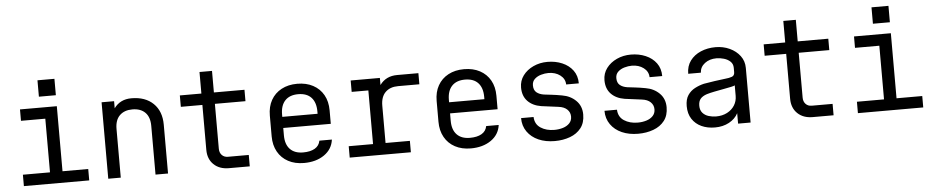

<svg xmlns="http://www.w3.org/2000/svg" viewBox="-42 -1055 6684 1376"><g transform="rotate(-5 3300.0 -367.0)"><path d="M85 0V-82H280V-468H105V-550H370V-82H555V0ZM248 -747H370V-629H248Z M692 0V-550H782V-499Q826 -560 907 -560Q1007 -560 1064.5 -504Q1122 -448 1122 -351V0H1032V-350Q1032 -414 999 -447Q966 -480 907 -480Q849 -480 815.5 -447Q782 -414 782 -350V0Z M1560 0Q1492 0 1451 -39.5Q1410 -79 1410 -145V-468H1255V-550H1410V-705H1500V-550H1720V-468H1500V-145Q1500 -117 1516.5 -99.5Q1533 -82 1560 -82H1710V0Z M2100 10Q2035 10 1986.5 -16Q1938 -42 1911.5 -89.5Q1885 -137 1885 -200V-350Q1885 -414 1911.5 -461Q1938 -508 1986.5 -534Q2035 -560 2100 -560Q2165 -560 2213.5 -534Q2262 -508 2288.5 -461Q2315 -414 2315 -350V-253H1973V-200Q1973 -135 2006 -100.5Q2039 -66 2100 -66Q2152 -66 2184 -84.5Q2216 -103 2223 -140H2313Q2304 -71 2245.5 -30.5Q2187 10 2100 10ZM1973 -333H2227V-350Q2227 -415 2194.5 -450Q2162 -485 2100 -485Q2039 -485 2006 -450Q1973 -415 1973 -350Z M2429 0V-82H2604V-468H2484V-550H2694V-499Q2738 -560 2819 -560H2972V-480H2819Q2761 -480 2727.5 -447Q2694 -414 2694 -350V-82H2869V0Z M3300 10Q3235 10 3186.5 -16Q3138 -42 3111.5 -89.5Q3085 -137 3085 -200V-350Q3085 -414 3111.5 -461Q3138 -508 3186.5 -534Q3235 -560 3300 -560Q3365 -560 3413.5 -534Q3462 -508 3488.5 -461Q3515 -414 3515 -350V-253H3173V-200Q3173 -135 3206 -100.5Q3239 -66 3300 -66Q3352 -66 3384 -84.5Q3416 -103 3423 -140H3513Q3504 -71 3445.5 -30.5Q3387 10 3300 10ZM3173 -333H3427V-350Q3427 -415 3394.5 -450Q3362 -485 3300 -485Q3239 -485 3206 -450Q3173 -415 3173 -350Z M3904 10Q3838 10 3787 -12.5Q3736 -35 3706.5 -77Q3677 -119 3677 -175H3767Q3769 -123 3809.5 -96.5Q3850 -70 3908 -70Q3941 -70 3970 -79Q3999 -88 4017 -107Q4035 -126 4035 -155Q4035 -185 4013.5 -206Q3992 -227 3951 -232Q3920 -236 3889.5 -240Q3859 -244 3828 -248Q3767 -258 3731.5 -295Q3696 -332 3696 -393Q3696 -442 3724 -479.5Q3752 -517 3798.5 -538.5Q3845 -560 3900 -560Q3958 -560 4006 -539.5Q4054 -519 4082.5 -480.5Q4111 -442 4111 -387H4020Q4019 -428 3984.5 -454Q3950 -480 3900 -480Q3874 -480 3846.5 -472Q3819 -464 3800.5 -446.5Q3782 -429 3782 -401Q3782 -367 3802 -350.5Q3822 -334 3855 -329Q3878 -326 3910 -322.5Q3942 -319 3985 -311Q4044 -301 4083.5 -262Q4123 -223 4123 -162Q4123 -103 4093.5 -65Q4064 -27 4014 -8.5Q3964 10 3904 10Z M4504 10Q4438 10 4387 -12.5Q4336 -35 4306.5 -77Q4277 -119 4277 -175H4367Q4369 -123 4409.5 -96.5Q4450 -70 4508 -70Q4541 -70 4570 -79Q4599 -88 4617 -107Q4635 -126 4635 -155Q4635 -185 4613.5 -206Q4592 -227 4551 -232Q4520 -236 4489.5 -240Q4459 -244 4428 -248Q4367 -258 4331.5 -295Q4296 -332 4296 -393Q4296 -442 4324 -479.5Q4352 -517 4398.5 -538.5Q4445 -560 4500 -560Q4558 -560 4606 -539.5Q4654 -519 4682.5 -480.5Q4711 -442 4711 -387H4620Q4619 -428 4584.5 -454Q4550 -480 4500 -480Q4474 -480 4446.5 -472Q4419 -464 4400.5 -446.5Q4382 -429 4382 -401Q4382 -367 4402 -350.5Q4422 -334 4455 -329Q4478 -326 4510 -322.5Q4542 -319 4585 -311Q4644 -301 4683.5 -262Q4723 -223 4723 -162Q4723 -103 4693.5 -65Q4664 -27 4614 -8.5Q4564 10 4504 10Z M5056 13Q5002 13 4959.5 -6.5Q4917 -26 4892 -64Q4867 -102 4867 -157Q4867 -206 4887 -235.5Q4907 -265 4938.5 -281.5Q4970 -298 5004 -306Q5038 -312 5082.5 -318.5Q5127 -325 5163 -329Q5187 -331 5207 -338Q5227 -345 5227 -370V-401Q5227 -429 5208.5 -446.5Q5190 -464 5162.5 -472Q5135 -480 5109 -480Q5059 -480 5025 -454Q4991 -428 4989 -387H4898Q4898 -442 4926.5 -480.5Q4955 -519 5003 -539.5Q5051 -560 5109 -560Q5164 -560 5210.5 -538.5Q5257 -517 5285 -479.5Q5313 -442 5313 -393V0H5223V-75Q5202 -35 5158 -11Q5114 13 5056 13ZM5071 -65Q5116 -65 5150.5 -83Q5185 -101 5204 -131.5Q5223 -162 5223 -200V-276Q5220 -272 5196.5 -267Q5173 -262 5140.5 -256Q5108 -250 5075 -243.5Q5042 -237 5019 -230Q4988 -220 4972.5 -202Q4957 -184 4957 -152Q4957 -120 4974 -100.5Q4991 -81 5017.5 -73Q5044 -65 5071 -65Z M5760 0Q5692 0 5651 -39.5Q5610 -79 5610 -145V-468H5455V-550H5610V-705H5700V-550H5920V-468H5700V-145Q5700 -117 5716.5 -99.5Q5733 -82 5760 -82H5910V0Z M6085 0V-82H6280V-468H6105V-550H6370V-82H6555V0ZM6248 -747H6370V-629H6248Z"/></g></svg>

Font: Tiny
Style: Regular
Weight: 400
Designer: Philipp Nurullin, Konstantin Bulenkov
Foundry: JetBrains
Version: Version 2.251; ttfautohint (v1.8.4.7-5d5b)